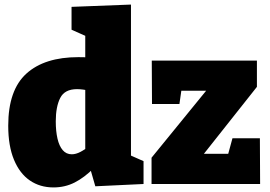

<svg xmlns="http://www.w3.org/2000/svg" viewBox="-20 -805 1182 840"><path d="M214 15Q155 15 110.5 -15.5Q66 -46 41 -106.5Q16 -167 16 -255Q16 -411 95.5 -483Q175 -555 323 -555Q339 -555 355 -554.5Q371 -554 388 -552L353 -531V-660L365 -643L293 -675V-775L553 -785V-108L531 -134L608 -100V0L397 10L372 -77L392 -71Q349 -28 306.5 -6.5Q264 15 214 15ZM294 -130Q312 -130 332 -140.5Q352 -151 376 -170L353 -113V-452L376 -407Q342 -415 317 -415Q263 -415 243.5 -376.5Q224 -338 224 -274Q224 -231 231.5 -198.5Q239 -166 254.5 -148Q270 -130 294 -130ZM1117 -200 1118 0H643V-115L912 -445L938 -408H727L779 -448L765 -350H645L644 -540H1104V-425L830 -79L825 -132H1013L964 -79L997 -200Z"/></svg>

Font: Bitter Thin Black
Style: Regular
Weight: 900
Version: Version 3.020